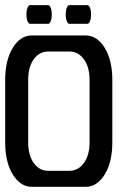

<svg xmlns="http://www.w3.org/2000/svg" viewBox="-20 -722 535 742"><path d="M317.9 -702.1Q323.7 -702.1 327.9 -691.7Q332 -681.2 332 -666Q332 -650.9 327.9 -640.4Q323.7 -629.9 317.9 -629.9H248Q242.2 -629.9 238 -640.4Q233.9 -650.9 233.9 -666Q233.9 -681.2 238 -691.7Q242.2 -702.1 248 -702.1ZM166 -702.1Q171.9 -702.1 176 -691.7Q180.2 -681.2 180.2 -666Q180.2 -650.9 176 -640.4Q171.9 -629.9 166 -629.9H96.2Q90.3 -629.9 86.2 -640.4Q82 -650.9 82 -666Q82 -681.2 86.2 -691.7Q90.3 -702.1 96.2 -702.1ZM414.1 -172.9Q414.1 -95.2 384.5 -47.6Q355 0 311 0H103Q59.1 0 29.5 -47.6Q0 -95.2 0 -172.9V-412.1Q0 -489.7 29.5 -537.4Q59.1 -585 103 -585H311Q355 -585 384.5 -537.4Q414.1 -489.7 414.1 -412.1ZM165 -62H249Q281.7 -62 304 -91.8Q326.2 -121.6 326.2 -172.9V-412.1Q326.2 -463.4 304 -493.2Q281.7 -522.9 249 -522.9H165Q132.3 -522.9 110.6 -493.2Q88.9 -463.4 88.9 -412.1V-172.9Q88.9 -121.6 110.6 -91.8Q132.3 -62 165 -62Z"/></svg>

Font: Favorite Color
Style: Regular
Weight: 400
Designer: Bryce Wilner
Version: Version 1.000;PS 1.0;hotconv 16.6.51;makeotf.lib2.5.65220 DE